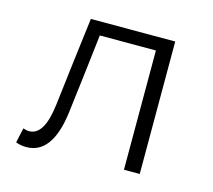

<svg xmlns="http://www.w3.org/2000/svg" viewBox="-87 -667 874 787"><g transform="rotate(15 350.0 -274.0)"><path d="M41 6C55 11 67 14 86 14C158 14 204 -46 219 -171C233 -283 246 -394 259 -506H497V0H564V-562H206C190 -436 175 -311 160 -185C149 -94 122 -52 80 -52C70 -52 62 -55 55 -57Z"/></g></svg>

Font: Kawkab Mono Light
Style: Regular
Weight: 300
Monospace: yes
Designer: Abdullah Arif
Foundry: Abdullah Arif
Version: Version 1.000;PS 000.500;hotconv 1.0.88;makeotf.lib2.5.64775